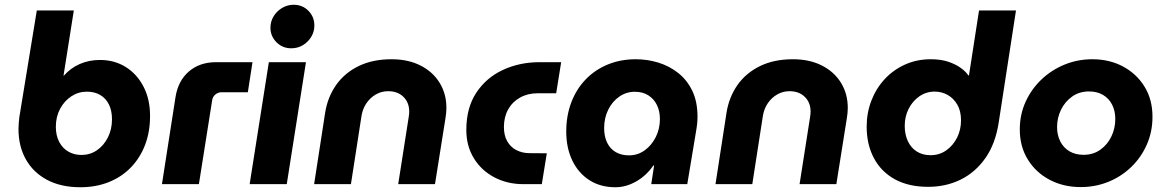

<svg xmlns="http://www.w3.org/2000/svg" viewBox="-20 -774 4896 807"><path d="M318 13Q236.3 13 178 -18Q119.7 -49 88.7 -104.2Q57.7 -159.3 57.7 -232Q57.7 -243.7 58.8 -256.3Q60 -269 61.3 -281.7L134.7 -730H290.3L247 -456.3H248.7Q276.7 -488 315.3 -505Q354 -522 400.3 -522Q460.7 -522 508 -492.7Q555.3 -463.3 583 -410.3Q610.7 -357.3 610.7 -286.7Q610.7 -219.7 589.7 -164.8Q568.7 -110 529.8 -70Q491 -30 437 -8.5Q383 13 318 13ZM322.3 -122.7Q358.3 -122.7 387.2 -142.3Q416 -162 433.3 -196Q450.7 -230 450.7 -272.7Q450.7 -309.3 437.7 -335.2Q424.7 -361 401.2 -374.8Q377.7 -388.7 345.3 -388.7Q309.7 -388.7 280 -369.3Q250.3 -350 232.5 -316.5Q214.7 -283 214.7 -241Q214.7 -204.7 228.7 -177.8Q242.7 -151 267.2 -136.8Q291.7 -122.7 322.3 -122.7Z M660.7 0 717.7 -366Q728.7 -434.7 774 -473.7Q819.3 -512.7 888.7 -512.7H1041.3L1021.7 -386.3H911Q896.7 -386.3 885.2 -376.8Q873.7 -367.3 871.7 -352.3L816 0Z M1029.3 0 1110 -512.7H1266L1185.3 0ZM1204.3 -571Q1167 -571 1141.8 -596.7Q1116.7 -622.3 1116.7 -657.3Q1116.7 -684 1130.2 -705.8Q1143.7 -727.7 1166 -740.8Q1188.3 -754 1214.3 -754Q1251.3 -754 1276.3 -728.7Q1301.3 -703.3 1301.3 -666.7Q1301.3 -641 1288.2 -619.2Q1275 -597.3 1253.2 -584.2Q1231.3 -571 1204.3 -571Z M1300.3 0 1346.7 -300.7Q1357.3 -366.3 1392.8 -416.8Q1428.3 -467.3 1487.3 -496.2Q1546.3 -525 1625.7 -525Q1695.7 -525 1747.7 -498.5Q1799.7 -472 1828 -425.7Q1856.3 -379.3 1856.3 -320.7Q1856.3 -311 1855.3 -299.3Q1854.3 -287.7 1852.3 -276.7L1808.3 0H1653.7L1698 -283Q1699 -288.7 1699.5 -294.5Q1700 -300.3 1700 -304.7Q1700 -343 1675.8 -366.8Q1651.7 -390.7 1611.3 -390.7Q1583.3 -390.7 1559.7 -377Q1536 -363.3 1520.3 -340.3Q1504.7 -317.3 1499.7 -288.3L1455 0Z M2179.3 0Q2112.3 0 2057.8 -28.7Q2003.3 -57.3 1971.7 -108.8Q1940 -160.3 1940 -228Q1940 -320.3 1981.5 -383.7Q2023 -447 2093.2 -479.8Q2163.3 -512.7 2248.7 -512.7H2338.7L2317.7 -382H2240Q2198.3 -382 2166 -364Q2133.7 -346 2115.8 -314Q2098 -282 2098 -240Q2098 -204.3 2112.2 -179.8Q2126.3 -155.3 2150.5 -143Q2174.7 -130.7 2203.3 -130.3L2278.3 -129.7L2257.3 0Z M2566.7 13Q2503.7 13 2457.2 -16.8Q2410.7 -46.7 2385.3 -99.7Q2360 -152.7 2360 -220.7Q2360 -287.7 2381.2 -343.5Q2402.3 -399.3 2441.5 -440Q2480.7 -480.7 2534.3 -502.8Q2588 -525 2652.3 -525Q2701.3 -525 2747.7 -510.7Q2794 -496.3 2831.2 -466.8Q2868.3 -437.3 2890 -391.8Q2911.7 -346.3 2911.7 -283.3Q2911.7 -269 2910.3 -255.2Q2909 -241.3 2905.3 -220L2868.7 0H2717.3L2729.3 -78.3H2726Q2696.7 -35.7 2653.8 -11.3Q2611 13 2566.7 13ZM2623.7 -121Q2660.3 -121 2689.5 -142Q2718.7 -163 2736.2 -197.7Q2753.7 -232.3 2753.7 -273.7Q2753.7 -307 2741.2 -332.5Q2728.7 -358 2705.2 -373.2Q2681.7 -388.3 2648 -388.3Q2612.7 -388.3 2583.2 -368Q2553.7 -347.7 2536.5 -313Q2519.3 -278.3 2519.3 -235.7Q2519.3 -199.7 2532 -174Q2544.7 -148.3 2568 -134.7Q2591.3 -121 2623.7 -121Z M2987.3 0 3033.7 -300.7Q3044.3 -366.3 3079.8 -416.8Q3115.3 -467.3 3174.3 -496.2Q3233.3 -525 3312.7 -525Q3382.7 -525 3434.7 -498.5Q3486.7 -472 3515 -425.7Q3543.3 -379.3 3543.3 -320.7Q3543.3 -311 3542.3 -299.3Q3541.3 -287.7 3539.3 -276.7L3495.3 0H3340.7L3385 -283Q3386 -288.7 3386.5 -294.5Q3387 -300.3 3387 -304.7Q3387 -343 3362.8 -366.8Q3338.7 -390.7 3298.3 -390.7Q3270.3 -390.7 3246.7 -377Q3223 -363.3 3207.3 -340.3Q3191.7 -317.3 3186.7 -288.3L3142 0Z M3881 11.3Q3799.3 11.3 3741.5 -20.3Q3683.7 -52 3653.2 -109.3Q3622.7 -166.7 3622.7 -241.7Q3622.7 -300 3642.7 -351.5Q3662.7 -403 3698.8 -441.8Q3735 -480.7 3784.3 -502.8Q3833.7 -525 3892 -525Q3934.3 -525 3965.7 -514.5Q3997 -504 4018.3 -488.5Q4039.7 -473 4050 -457H4052.7L4095 -730H4250.3L4177.7 -259.3Q4164.3 -170.7 4122.3 -110.3Q4080.3 -50 4018.2 -19.3Q3956 11.3 3881 11.3ZM3891.3 -121.7Q3928.3 -121.7 3957.2 -142Q3986 -162.3 4002.7 -195.5Q4019.3 -228.7 4019.3 -268.3Q4019.3 -307.7 4003.5 -334.5Q3987.7 -361.3 3962.7 -375.2Q3937.7 -389 3909 -389Q3873 -389 3844.5 -369.3Q3816 -349.7 3799.3 -317Q3782.7 -284.3 3782.7 -245Q3782.7 -209 3795.7 -181Q3808.7 -153 3833.2 -137.3Q3857.7 -121.7 3891.3 -121.7Z M4522.3 12.3Q4450 12.3 4392 -18.2Q4334 -48.7 4300.2 -103.3Q4266.3 -158 4266.3 -229.7Q4266.3 -292.7 4290.8 -346.3Q4315.3 -400 4357.7 -440.2Q4400 -480.3 4455 -502.7Q4510 -525 4571.3 -525Q4643 -525 4700.2 -494.5Q4757.3 -464 4790.8 -409.5Q4824.3 -355 4824 -282.3Q4824 -220.3 4800.3 -166.5Q4776.7 -112.7 4735.2 -72.5Q4693.7 -32.3 4639.2 -10Q4584.7 12.3 4522.3 12.3ZM4534 -123.3Q4575 -123.3 4605 -144.8Q4635 -166.3 4651.3 -200.5Q4667.7 -234.7 4667.7 -273.7Q4667.7 -308 4654.3 -334.2Q4641 -360.3 4616.2 -375Q4591.3 -389.7 4557.3 -389.7Q4517 -389.7 4486.8 -368.5Q4456.7 -347.3 4439.8 -313.2Q4423 -279 4423 -239.7Q4423 -206.7 4436.3 -180Q4449.7 -153.3 4474.8 -138.3Q4500 -123.3 4534 -123.3Z"/></svg>

Font: MuseoModerno Thin
Style: Italic
Weight: 100
Italic angle: -9°
Designer: Pablo Cosgaya, Héctor Gatti, Marcela Romero, and the Authors of The MuseoModerno Project.
Foundry: Omnibus-Type Team
Version: Version 1.003